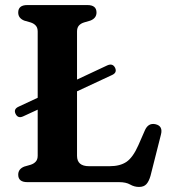

<svg xmlns="http://www.w3.org/2000/svg" viewBox="-20 -720 678 759"><path d="M41.5 -270Q32.5 -289 54 -298.5L129 -333.5V-595.5Q129 -610.5 121.2 -619Q113.5 -627.5 100.5 -631.5L76 -638.5Q52 -648 52 -670.5Q52 -700 88 -700H325.5Q361.5 -700 361.5 -670.5Q361.5 -648 337 -638.5L313 -631.5Q299.5 -627.5 292 -619Q284.5 -610.5 284.5 -595.5V-405.5L404 -461.5Q425.5 -471 435 -452Q444 -432.5 422 -423L284.5 -359V-104Q284.5 -63 332 -63H413.5Q454.5 -63 480 -80.2Q505.5 -97.5 527 -146L553.5 -206.5Q567 -235 594.5 -229Q625.5 -222 616 -187L575 -25Q568.5 -2.5 558.5 8.2Q548.5 19 529.5 19Q511 19 494.5 9.5Q478 0 450.5 0H88Q52 0 52 -29.5Q52 -52 76 -61.5L100.5 -68.5Q113.5 -72.5 121.2 -81Q129 -89.5 129 -104.5V-286.5L71.5 -260Q51 -250.5 41.5 -270Z"/></svg>

Font: Fraunces 9pt S050 SemiBold
Style: Regular
Weight: 600
Version: Version 1.000; ttfautohint (v1.8.3)